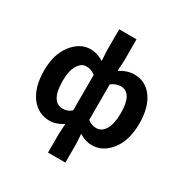

<svg xmlns="http://www.w3.org/2000/svg" viewBox="-222 -974 1313 1366"><g transform="rotate(30 434.0 -291.5)"><path d="M363.3 214.8V61.5L368.2 -22.5Q309.6 13.7 260.7 13.7Q163.1 13.7 105 -64.9Q46.9 -143.6 46.9 -279.3Q46.9 -411.1 110.4 -492.7Q173.8 -574.2 260.7 -574.2Q314.5 -574.2 368.2 -540L363.3 -622.1V-797.9H505.9V-622.1L501 -536.1Q561.5 -574.2 618.2 -574.2Q712.9 -574.2 768.1 -496.6Q823.2 -418.9 823.2 -289.1Q823.2 -150.4 759.3 -68.4Q695.3 13.7 605.5 13.7Q549.8 13.7 501 -19.5L505.9 61.5V214.8ZM297.9 -107.4Q339.8 -107.4 368.2 -135.7V-426.8Q335 -453.1 293.9 -453.1Q252.9 -453.1 225.6 -407.7Q198.2 -362.3 198.2 -281.2Q198.2 -107.4 297.9 -107.4ZM572.3 -107.4Q617.2 -107.4 644.5 -153.3Q671.9 -199.2 671.9 -287.1Q671.9 -453.1 576.2 -453.1Q537.1 -453.1 501 -424.8V-132.8Q533.2 -107.4 572.3 -107.4Z"/></g></svg>

Font: Gen Shin Gothic Bold
Style: Bold
Weight: 700
Designer: [Source Han Sans]
Ryoko NISHIZUKA  (kana & ideographs); Paul D. Hunt (Latin, Greek & Cyrillic); Wenlong ZHANG  (bopomofo
Version: Version 1.002.20150607